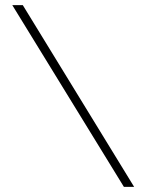

<svg xmlns="http://www.w3.org/2000/svg" viewBox="-20 -730 574 750"><path d="M28 -710H69L504 0H464Z"/></svg>

Font: Raleway
Style: ExtraLight
Weight: 200
Designer: Matt McInerney, Pablo Impallari, Rodrigo Fuenzalida
Foundry: Matt McInerney, Pablo Impallari, Rodrigo Fuenzalida
Version: Version 2.001